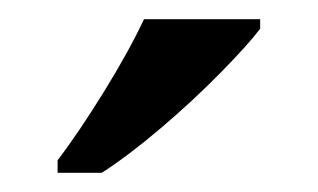

<svg xmlns="http://www.w3.org/2000/svg" viewBox="-20 -786 331 200"><path d="M40 -619Q62 -648 88 -690Q114 -732 130 -766H251V-756Q238 -739 209.5 -710Q181 -681 147.5 -652.5Q114 -624 86 -606H40Z"/></svg>

Font: Noto Serif NP Hmong Medium
Style: Regular
Weight: 500
Designer: Dalton Maag Ltd
Foundry: Dalton Maag Ltd
Version: Version 1.001; ttfautohint (v1.8.4.7-5d5b)